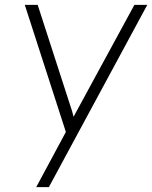

<svg xmlns="http://www.w3.org/2000/svg" viewBox="-20 -540 626 790"><path d="M129 230 251 3 82 -520H135L269 -106Q277 -84 282 -62Q283 -61 283 -60Q290 -73 297 -86L533 -520H586L181 230Z"/></svg>

Font: Lexend ExtLt
Style: Italic
Weight: 250
Italic angle: -8.13011°
Designer: Bonnie Shaver-Troup, Thomas Jockin
Foundry: Lexend
Version: Version 1.007